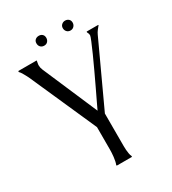

<svg xmlns="http://www.w3.org/2000/svg" viewBox="-168 -768 769 859"><g transform="rotate(-30 217.0 -339.0)"><path d="M8.8 -583 11.2 -586.9H103Q103.5 -586.9 104 -586.7Q104.5 -586.4 105 -586.4Q104.5 -580.6 103 -574.7Q101.6 -568.8 101.6 -563Q101.6 -550.8 106.9 -538.6L228.5 -255.9Q232.9 -265.6 245.1 -291Q257.3 -316.4 272.9 -349.1Q288.6 -381.8 305.4 -418Q322.3 -454.1 336.2 -485.1Q350.1 -516.1 359.1 -538.1Q368.2 -560.1 368.2 -564.5Q368.2 -569.3 366.7 -574.2Q365.2 -579.1 362.8 -583V-586.4Q363.8 -586.4 364.5 -586.7Q365.2 -586.9 366.2 -586.9H420.9Q421.4 -586.9 422.6 -586.4Q423.8 -585.9 424.3 -585.9Q417.5 -577.6 410.6 -568.8Q403.8 -560.1 399.4 -550.3L250.5 -228.5V-78.6Q250.5 -70.3 250.5 -60.5Q250.5 -50.8 251.2 -40.5Q252 -30.3 253.7 -20.8Q255.4 -11.2 258.8 -3.9V-1L258.3 0H182.1Q181.6 0 180.7 -0.5Q179.7 -1 179.2 -1V-3.9Q182.1 -10.7 184.1 -20.5Q186 -30.3 187.3 -40.5Q188.5 -50.8 189 -60.8Q189.5 -70.8 189.5 -78.6V-193.4L36.6 -538.1Q35.2 -541.5 31.5 -548.1Q27.8 -554.7 23.9 -561.8Q20 -568.8 15.9 -574.7Q11.7 -580.6 8.8 -583ZM168 -677.7Q179.2 -677.7 186 -671.1Q192.9 -664.6 192.9 -653.3Q192.9 -642.1 186 -634.5Q179.2 -627 168 -627Q156.2 -627 149.2 -634.3Q142.1 -641.6 142.1 -653.3Q142.1 -664.6 149.4 -671.1Q156.7 -677.7 168 -677.7ZM303.7 -677.7Q314.5 -677.7 321.8 -671.1Q329.1 -664.6 329.1 -653.3Q329.1 -642.6 322 -634.8Q314.9 -627 303.7 -627Q292.5 -627 285.4 -634.5Q278.3 -642.1 278.3 -653.3Q278.3 -664.1 285.9 -670.9Q293.5 -677.7 303.7 -677.7Z"/></g></svg>

Font: CAT Linz
Style: Regular
Weight: 400
Designer: Peter Wiegel
Foundry: Peter Wiegel
Version: Version 1.08